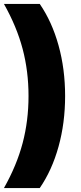

<svg xmlns="http://www.w3.org/2000/svg" viewBox="-22 -762 411 976"><path d="M-2 194Q63 79 93 -34.5Q123 -148 123 -274Q123 -400 93 -513.5Q63 -627 -2 -742H180Q242 -652 275.5 -531.5Q309 -411 309 -274Q309 -137 275.5 -16.5Q242 104 180 194Z"/></svg>

Font: Idrija
Style: Regular
Weight: 800
Designer: Julieta Ulanovsky
Foundry: Julieta Ulanovsky
Version: Version 7.200